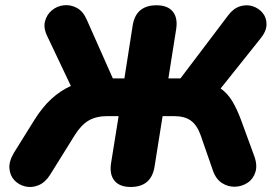

<svg xmlns="http://www.w3.org/2000/svg" viewBox="-20 -735 1109 764"><path d="M500 9Q456 9 435.5 -16Q415 -41 422 -86L452 -273H408Q363 -273 333 -255.5Q303 -238 278 -198L179 -39Q160 -9 133.5 2Q107 13 81 7Q55 1 37.5 -17.5Q20 -36 17.5 -64.5Q15 -93 36 -128L117 -258Q149 -309 184.5 -341.5Q220 -374 262 -393L169 -589Q152 -623 159 -650Q166 -677 186.5 -694Q207 -711 234 -714Q261 -717 286 -703.5Q311 -690 326 -655L429 -423H475L508 -634Q521 -714 603 -714Q647 -714 667.5 -689Q688 -664 681 -619L650 -423H698L888 -674Q909 -702 935.5 -710Q962 -718 986 -710Q1010 -702 1025.5 -683Q1041 -664 1040.5 -637Q1040 -610 1016 -581L858 -383Q886 -363 904.5 -332Q923 -301 939 -258L991 -116Q1005 -79 996.5 -51Q988 -23 965.5 -8Q943 7 915.5 8Q888 9 863.5 -6.5Q839 -22 827 -57L778 -198Q764 -237 739.5 -255Q715 -273 671 -273H627L595 -72Q582 9 500 9Z"/></svg>

Font: Nunito Black
Style: Italic
Weight: 900
Italic angle: -9°
Designer: Vernon Adams
Foundry: Vernon Adams
Version: Version 3.601; ttfautohint (v1.8.2.53-6de2)